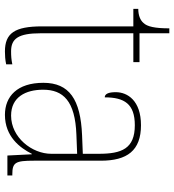

<svg xmlns="http://www.w3.org/2000/svg" viewBox="16 -713 707 779"><g transform="rotate(90 369.5 -323.5)"><path d="M189 10C205 10 222 9 241 5V-20C221 -16 208 -15 188 -15C137 -15 115 -44 115 -135V-511H232V-536H115V-657H95C95 -599 88 -567 73 -552C62 -539 42 -531 16 -531V-511H87V-141C87 -29 115 10 189 10Z M446 10C534 10 580 -51 604 -99H606L611 0H692V-20H687C639 -20 632 -33 632 -107V-379C632 -486 591 -542 488 -542C388 -542 354 -487 354 -440C354 -410 361 -395 375 -395C375 -475 402 -517 488 -517C583 -517 604 -464 604 -371V-306L529 -303C383 -297 316 -251 316 -146C316 -40 371 10 446 10ZM449 -15C374 -15 344 -74 344 -145C344 -226 389 -275 527 -280L604 -283V-178C604 -100 538 -15 449 -15Z"/></g></svg>

Font: Noto Serif Sinhala SemiCondensed Thin
Style: Regular
Weight: 100
Width: 4
Designer: Jelle Bosma - Monotype Design Team
Foundry: Monotype Imaging Inc.
Version: Version 2.007